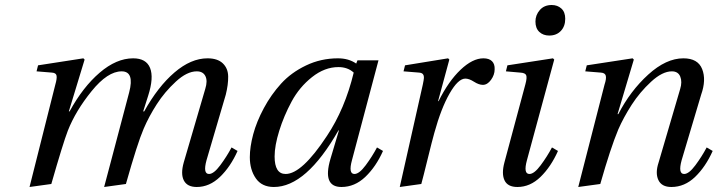

<svg xmlns="http://www.w3.org/2000/svg" viewBox="-20 -735 2867 767"><path d="M98 12 201 -397Q208 -421 206 -432.5Q204 -444 187 -445L126 -450L132 -474L313 -502L318 -497L255 -290H258Q311 -387 378 -444.5Q445 -502 512 -502Q564 -502 579.5 -463.5Q595 -425 572 -353L552 -290H556Q611 -389 677 -445.5Q743 -502 809 -502Q849 -502 870 -482Q891 -462 891.5 -429.5Q892 -397 882 -357L805 -95Q790 -40 815 -40Q834 -40 860 -75Q886 -110 905 -146L929 -132Q901 -69 859 -28.5Q817 12 766 12Q728 12 714.5 -14Q701 -40 714 -86L800 -380Q810 -412 800.5 -431Q791 -450 766 -450Q727 -450 682.5 -409Q638 -368 606.5 -319Q575 -270 554 -221Q529 -163 483 0L396 12L422 -86L496 -366Q518 -450 466 -450Q410 -450 346 -371Q282 -292 251 -213Q232 -164 185 0Z M978 -107Q978 -148 991.5 -198.5Q1005 -249 1034 -303Q1063 -357 1103 -401Q1143 -445 1202.5 -473.5Q1262 -502 1330 -502Q1373 -502 1403 -481L1408 -494H1492L1386 -95Q1371 -40 1396 -40Q1415 -40 1441 -75Q1467 -110 1486 -146L1510 -132Q1482 -69 1439.5 -28.5Q1397 12 1344 12Q1267 12 1300 -100L1334 -214H1332Q1203 12 1074 12Q1026 12 1002 -22.5Q978 -57 978 -107ZM1077 -110Q1077 -40 1121 -40Q1186 -40 1286 -192Q1358 -300 1393 -445Q1369 -467 1332 -467Q1277 -467 1226.5 -427Q1176 -387 1145 -329.5Q1114 -272 1095.5 -212.5Q1077 -153 1077 -110Z M1577 12 1669 -397Q1673 -416 1673.5 -424Q1674 -432 1670 -438Q1666 -444 1654 -445L1592 -450L1598 -474L1770 -502L1775 -497L1730 -331H1732Q1772 -411 1820 -456.5Q1868 -502 1911 -502Q1934 -502 1945.5 -490.5Q1957 -479 1956 -458Q1956 -436 1941.5 -416Q1927 -396 1909 -396Q1893 -396 1873.5 -408.5Q1854 -421 1839 -421Q1810 -421 1776 -361.5Q1742 -302 1715 -204Q1706 -172 1688 -98.5Q1670 -25 1663 0Z M2119 -649Q2119 -675 2136.5 -695Q2154 -715 2184 -715Q2207 -715 2222.5 -701Q2238 -687 2238 -660Q2238 -630 2220.5 -611.5Q2203 -593 2174 -593Q2150 -593 2134.5 -607.5Q2119 -622 2119 -649ZM1995 -86 2079 -399Q2086 -425 2082 -434.5Q2078 -444 2058 -445L2001 -450L2007 -474L2189 -502L2194 -497L2085 -95Q2070 -40 2095 -40Q2114 -40 2140 -75Q2166 -110 2185 -146L2209 -132Q2181 -69 2139.5 -28.5Q2098 12 2047 12Q2008 12 1995.5 -14.5Q1983 -41 1995 -86Z M2290 12 2395 -397Q2403 -421 2400 -432.5Q2397 -444 2380 -445L2318 -450L2324 -474L2507 -502L2512 -497L2447 -279H2450Q2498 -372 2569.5 -437Q2641 -502 2710 -502Q2768 -502 2785 -459Q2802 -416 2781 -357L2703 -95Q2688 -40 2713 -40Q2732 -40 2758 -75Q2784 -110 2803 -146L2827 -132Q2799 -69 2757 -28.5Q2715 12 2662 12Q2623 12 2610 -16Q2597 -44 2611 -86L2697 -379Q2706 -408 2697.5 -429Q2689 -450 2664 -450Q2626 -450 2581 -408.5Q2536 -367 2503.5 -316.5Q2471 -266 2450 -218Q2419 -144 2378 0Z"/></svg>

Font: Lingua Franca
Style: Italic
Weight: 400
Italic angle: -13°
Version: Version 1.19